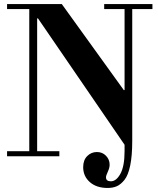

<svg xmlns="http://www.w3.org/2000/svg" viewBox="-20 -774 783 951"><path d="M513 157Q458 157 425 128Q392 99 392 54Q392 19 412 -1Q432 -21 460 -21Q487 -21 505 -2.5Q523 16 523 42Q523 57 514 76.5Q505 96 505 104Q505 124 529 124Q556 124 576.5 86.5Q597 49 597 -25V-57L168 -683H164V-25H274V0H15V-25H125V-729H15V-754H286L593 -328H597V-729H496V-754H735V-729H635V-76Q635 -3 625 45.5Q615 94 596.5 117Q578 140 558.5 148.5Q539 157 513 157Z"/></svg>

Font: Libre Bodoni
Style: Regular
Weight: 400
Designer: Pablo Impallari, Rodrigo Fuenzalida
Foundry: Pablo Impallari, Rodrigo Fuenzalida
Version: Version 1.001